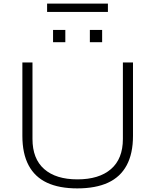

<svg xmlns="http://www.w3.org/2000/svg" viewBox="-20 -1032 860 1064"><path d="M408 12Q308 12 240.5 -19.5Q173 -51 138.5 -116Q104 -181 104 -279V-686H160V-262Q160 -152 225 -95Q290 -38 409 -38Q529 -38 595 -95Q661 -152 661 -262V-686H717V-279Q717 -181 682 -116Q647 -51 578.5 -19.5Q510 12 408 12ZM274 -798V-866H342V-798ZM478 -798V-866H546V-798ZM241 -966V-1012H578V-966Z"/></svg>

Font: Archivo SemiExpanded Thin
Style: Regular
Weight: 250
Width: 6
Designer: Hector Gatti
Foundry: Omnibus-Type
Version: Version 2.001